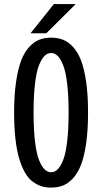

<svg xmlns="http://www.w3.org/2000/svg" viewBox="-20 -886 490 918"><path d="M126 -727 237.5 -866.5H342L201.5 -727ZM224.5 11Q198.5 11 177 4Q155.5 -3 135 -18.5Q114.5 -34 99 -61.5Q83.5 -89 71.8 -127.8Q60 -166.5 53.8 -222.2Q47.5 -278 47.5 -348Q47.5 -431 56.8 -494.2Q66 -557.5 81.5 -597.2Q97 -637 120 -661.8Q143 -686.5 168.2 -696.2Q193.5 -706 224.5 -706Q255.5 -706 280.8 -696.2Q306 -686.5 329 -661.8Q352 -637 367.5 -597.2Q383 -557.5 392 -494.2Q401 -431 401 -348Q401 -264.5 392 -201.2Q383 -138 367.5 -98.2Q352 -58.5 329 -33.5Q306 -8.5 280.8 1.2Q255.5 11 224.5 11ZM308 -348Q308 -429 301 -487Q294 -545 281.5 -575.5Q269 -606 255.2 -619.2Q241.5 -632.5 224.5 -632.5Q207.5 -632.5 193.5 -619.2Q179.5 -606 167 -575.5Q154.5 -545 147.5 -487Q140.5 -429 140.5 -348Q140.5 -266.5 147.5 -208.5Q154.5 -150.5 167 -119.8Q179.5 -89 193.5 -75.8Q207.5 -62.5 224.5 -62.5Q241.5 -62.5 255.2 -75.8Q269 -89 281.5 -119.5Q294 -150 301 -208.2Q308 -266.5 308 -348Z"/></svg>

Font: League Mono Condensed
Style: Regular
Weight: 400
Width: 1
Designer: Tyler Finck
Foundry: The League of Moveable Type / Tyler Finck
Version: Version 2.210